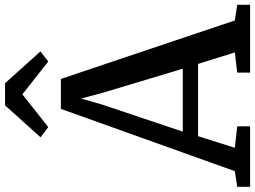

<svg xmlns="http://www.w3.org/2000/svg" viewBox="-153 -865 1010 760"><g transform="rotate(-90 352.0 -485.0)"><path d="M54.5 -60.5 301 -749H419.5L651 -60.5L713 -51V0H444.5V-51L524.5 -60.5L479 -206H193L147 -60.5L232 -51V0H-7.5V-51ZM460 -266.5 363.5 -587.5 342 -669 318 -585.5 211 -266.5ZM229 -799 188.5 -829.5 315 -970H402.5L528.5 -830L488.5 -799L358.5 -901.5Z"/></g></svg>

Font: Merriweather Medium
Style: Regular
Weight: 500
Version: Version 2.100